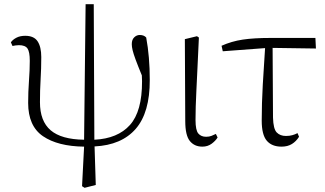

<svg xmlns="http://www.w3.org/2000/svg" viewBox="-20 -690 1562 922"><path d="M386.2 211.9 374 204.1 383.8 14.2Q257.8 12.7 186.5 -35.9Q115.2 -84.5 115.2 -195.8Q115.2 -248.5 119.1 -301Q123 -353.5 123 -397.9Q123 -440.9 112.1 -457Q101.1 -473.1 70.8 -473.1Q63 -473.1 54.9 -471.9Q46.9 -470.7 40 -469.2L32.2 -486.8Q41 -499.5 58.6 -508.8Q76.2 -518.1 101.1 -518.1Q143.1 -518.1 160.6 -491.5Q178.2 -464.8 178.2 -416Q178.2 -360.4 175 -308.6Q171.9 -256.8 171.9 -199.2Q171.9 -108.4 223.1 -64.5Q274.4 -20.5 383.8 -19L391.1 -669.9H430.2L433.1 -19Q545.4 -24.4 604 -89.8Q662.6 -155.3 662.1 -299.8L661.1 -328.1Q641.6 -375.5 631.1 -404.1Q620.6 -432.6 616.7 -449.2Q612.8 -465.8 612.8 -478Q612.8 -499.5 624.5 -510.7Q636.2 -522 650.9 -522Q671.4 -522 682.1 -509.8Q699.2 -417.5 699.2 -306.2Q699.7 -149.4 631.8 -71.3Q564 6.8 434.1 13.2L439.9 198.2Z M951.7 14.2Q913.6 14.2 891.6 -12.9Q869.6 -40 869.6 -108.9L867.7 -502L925.8 -516.1L935.1 -509.8Q931.2 -424.3 928.2 -362.5Q925.3 -300.8 923.1 -256.3Q920.9 -211.9 919.9 -178.2Q918.9 -144.5 918.9 -113.8Q918.9 -64.5 932.4 -48.8Q945.8 -33.2 969.7 -33.2Q984.9 -33.2 995.6 -37.6Q1006.3 -42 1016.6 -46.9L1024.9 -29.8Q1015.6 -14.2 996.6 0Q977.5 14.2 951.7 14.2Z M1332 14.2Q1285.2 14.2 1261 -14.4Q1236.8 -43 1236.8 -110.8Q1236.8 -193.4 1241.9 -283.4Q1247.1 -373.5 1252.9 -459L1049.8 -443.8L1043.9 -470.2Q1091.8 -491.7 1145.5 -499.8Q1199.2 -507.8 1278.8 -507.8H1494.6L1497.1 -457L1289.1 -460L1291 -125Q1292.5 -70.8 1308.8 -54Q1325.2 -37.1 1353 -37.1Q1370.1 -37.1 1383.5 -40.8Q1397 -44.4 1408.7 -50.8L1416 -33.2Q1402.3 -11.2 1381.8 1.5Q1361.3 14.2 1332 14.2Z"/></svg>

Font: Source Han Serif TW ExtraLight
Style: Regular
Weight: 250
Designer: Ryoko NISHIZUKA Ë•øÂ°öÊ∂ºÂ≠ê (kana & ideographs); Frank Grie√ühammer (Latin, Greek & Cyrillic); Wenlong ZHANG Âº†ÊñáÈæô 
Foundry: Adobe
Version: Version 2.003;hotconv 1.1.1;makeotfexe 2.6.0